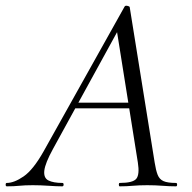

<svg xmlns="http://www.w3.org/2000/svg" viewBox="-58 -658 678 678"><path d="M-34 0Q-38 0 -38 -6Q-38 -12 -34 -12Q-8 -12 25.6 -35.2Q59.2 -58.4 95.8 -123.2L382 -634.8Q384 -638.8 391.5 -637.4Q399 -636 400 -633L488.2 -84Q492.4 -57 498.6 -41Q504.8 -25 519.2 -18.5Q533.6 -12 563.4 -12Q567.4 -12 567.4 -6Q567.4 0 563.4 0Q539.8 0 515.3 -2Q490.8 -4 462 -4Q433.4 -4 411.3 -2Q389.2 0 364.8 0Q361.6 0 361.6 -6Q361.6 -12 364.8 -12Q411.6 -12 423.5 -27Q435.4 -42 428.8 -84L353.4 -557L378.2 -586L129.2 -132.2Q101.4 -81.6 98.5 -55.6Q95.6 -29.6 113 -20.8Q130.4 -12 162.6 -12Q166.6 -12 166.6 -6Q166.6 0 161.6 0Q141.8 0 113.5 -2Q85.2 -4 58 -4Q29 -4 10.5 -2Q-8 0 -34 0ZM193.4 -275.4 208.4 -295.4H423.4L425.4 -275.4Z"/></svg>

Font: Cormorant Infant Light
Style: Italic
Weight: 300
Italic angle: -10°
Designer: Christian Thalmann (Catharsis Fonts)
Foundry: Catharsis Fonts
Version: Version 4.001